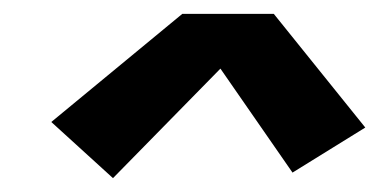

<svg xmlns="http://www.w3.org/2000/svg" viewBox="-20 -719 547 277"><path d="M143 -462 54 -543 243 -699H375L507 -535L402 -470L298 -620Z"/></svg>

Font: Iosevka Slab Extrabold
Style: Italic
Weight: 800
Italic angle: -9°
Monospace: yes
Designer: Belleve Invis
Foundry: Belleve Invis
Version: Version 11.1.0; ttfautohint (v1.8.3)